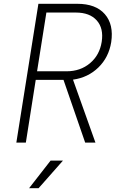

<svg xmlns="http://www.w3.org/2000/svg" viewBox="-20 -750 640 1010"><path d="M66 0 182 -730H387Q484 -730 531.5 -675.5Q579 -621 565 -528Q552 -448 497.5 -395Q443 -342 364 -331L482 0H428L314 -330H168L116 0ZM175 -375H330Q403 -375 453.5 -417.5Q504 -460 515 -530Q526 -601 489 -642.5Q452 -684 379 -684H224ZM133 240 246 95H311L183 240Z"/></svg>

Font: NKDuy Mono Thin
Style: Italic
Weight: 100
Italic angle: -9°
Monospace: yes
Designer: NKDuy
Foundry: NKDuy
Version: Version 2.251; ttfautohint (v1.8.4.7-5d5b)